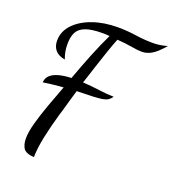

<svg xmlns="http://www.w3.org/2000/svg" viewBox="-144 -825 919 1021"><g transform="rotate(20 316.0 -314.0)"><path d="M164 87Q116 83 103 61.5Q90 40 90 7Q90 -29 104.5 -81.5Q119 -134 141 -195Q163 -256 186 -316Q175 -315 158 -313.5Q141 -312 119.5 -309.5Q98 -307 72 -303Q74 -330 92.5 -345.5Q111 -361 141 -368.5Q171 -376 208 -377Q235 -452 264 -524Q293 -596 322 -656Q313 -657 304 -657.5Q295 -658 284 -658Q221 -658 186.5 -645Q152 -632 139 -606Q126 -580 126 -540Q126 -517 129.5 -498Q133 -479 141 -457Q103 -464 85.5 -485Q68 -506 68 -538Q68 -590 105.5 -630Q143 -670 206.5 -692.5Q270 -715 348 -715Q401 -715 452 -707.5Q503 -700 549 -700Q572 -700 591 -703Q610 -706 632 -712Q592 -666 565 -651Q538 -636 511 -636Q488 -636 451 -642.5Q414 -649 368 -652Q355 -620 339.5 -575Q324 -530 307.5 -479Q291 -428 274 -376Q325 -373 368.5 -367Q412 -361 453 -360Q444 -347 433 -339.5Q422 -332 402.5 -328.5Q383 -325 348.5 -323.5Q314 -322 258 -321Q251 -297 242 -267Q233 -237 226.5 -212.5Q220 -188 216 -178Q192 -95 178.5 -30Q165 35 164 87Z"/></g></svg>

Font: Dancing Script Medium
Style: Regular
Weight: 500
Designer: Pablo Impallari
Foundry: Pablo Impallari
Version: Version 2.000